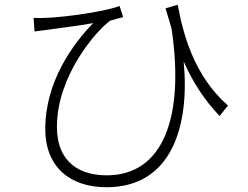

<svg xmlns="http://www.w3.org/2000/svg" viewBox="-20 -744 1040 806"><path d="M121 -669 125 -612C144 -614 161 -617 179 -619C220 -625 313 -636 371 -647C286 -559 170 -402 170 -202C170 -46 271 42 427 42C702 42 777 -217 751 -486C790 -398 838 -324 902 -257L937 -301C792 -428 748 -606 726 -724L675 -709L700 -625C756 -250 664 -8 428 -8C322 -8 219 -56 219 -212C219 -425 382 -613 442 -657C457 -662 485 -669 497 -672L482 -719C428 -697 258 -672 173 -669C155 -668 134 -668 121 -669Z"/></svg>

Font: Noto Sans CJK SC Light
Style: Regular
Weight: 300
Designer: Ryoko NISHIZUKA 西塚涼子 (kana, bopomofo & ideographs); Paul D. Hunt (Latin, Greek & Cyrillic); Sandoll Communications 산돌커뮤니
Foundry: Adobe
Version: Version 2.004;hotconv 1.0.118;makeotfexe 2.5.65603